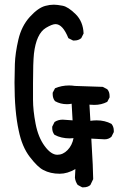

<svg xmlns="http://www.w3.org/2000/svg" viewBox="-20 -788 540 820"><path d="M337 12H331L312 2Q302 -12 300 -29L302 -66Q268 -46 235 -46Q195 -46 165 -62Q141 -74 107.5 -117.5Q74 -161 60 -230Q42 -312 42 -435Q42 -468 43.5 -514.5Q45 -561 58.5 -619Q72 -677 107.5 -716Q143 -755 174 -763Q192 -768 210 -768Q224 -768 247.5 -763.5Q271 -759 303 -727.5Q335 -696 337 -645L327 -625Q315 -615 298 -615H292L272 -625Q248 -685 217 -685Q203 -685 176 -669Q135 -644 125 -559Q121 -521 121 -433Q121 -407 121 -362Q121 -317 132 -259.5Q143 -202 170.5 -164.5Q198 -127 225 -127Q249 -127 268.5 -147Q288 -167 294 -198L278 -197Q242 -197 213 -212Q203 -224 203 -241V-247L213 -267Q228 -277 248 -277L290 -274L286 -345Q276 -343 266 -343Q238 -343 215 -356Q205 -368 205 -386V-392L215 -411Q243 -423 275 -423Q287 -423 300 -421L419 -417L438 -407Q448 -396 448 -378V-372L438 -353Q413 -340 383 -340L362 -341L366 -272Q380 -274 393 -274Q428 -274 456 -259Q466 -247 466 -230V-224L456 -204Q444 -193 427 -193L370 -196Q378 -63 378 -23L366 2Q355 12 337 12Z"/></svg>

Font: Xiaolai SC
Style: Regular
Weight: 400
Designer: Nozomi Seto 瀬戸のぞみ
Version: Version 3.11;December 4, 2020;FontCreator 13.0.0.2613 64-bit